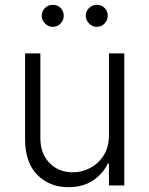

<svg xmlns="http://www.w3.org/2000/svg" viewBox="-20 -766 617 793"><path d="M430 -208.5V-545.5H493.3V0H430V-90.6H425.1Q405.9 -48.7 364.3 -20.8Q322.8 7.1 262.8 7.1Q184.3 7.1 133.9 -44Q83.5 -95.2 83.5 -192.1V-545.5H146.7V-196Q146.7 -132.1 184.3 -93.2Q221.9 -54.3 280.9 -54.3Q317.8 -54.3 352.1 -72.1Q386.4 -89.8 408.2 -124.1Q430 -158.4 430 -208.5ZM197.8 -655.2Q179.7 -655.2 166 -669Q152.3 -682.9 152.3 -700.6Q152.3 -720.2 166 -733.1Q179.7 -746.1 197.8 -746.1Q217.3 -746.1 230.3 -733.1Q243.3 -720.2 243.3 -700.6Q243.3 -682.9 230.3 -669Q217.3 -655.2 197.8 -655.2ZM379.6 -655.2Q361.5 -655.2 347.8 -669Q334.2 -682.9 334.2 -700.6Q334.2 -720.2 347.8 -733.1Q361.5 -746.1 379.6 -746.1Q399.1 -746.1 412.1 -733.1Q425.1 -720.2 425.1 -700.6Q425.1 -682.9 412.1 -669Q399.1 -655.2 379.6 -655.2Z"/></svg>

Font: Inter UI Light
Style: Regular
Weight: 300
Designer: Rasmus Andersson
Foundry: rsms
Version: 3.2;8d6f07862